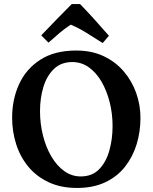

<svg xmlns="http://www.w3.org/2000/svg" viewBox="-20 -920 755 950"><path d="M357 -670Q434 -670 493 -642Q552 -614 592.5 -566.5Q633 -519 654 -459.5Q675 -400 675 -337Q675 -268 656 -206Q637 -144 598.5 -95Q560 -46 500.5 -18Q441 10 361 10Q281 10 220.5 -18.5Q160 -47 120 -95.5Q80 -144 60 -206.5Q40 -269 40 -338Q40 -428 74.5 -503.5Q109 -579 179.5 -624.5Q250 -670 357 -670ZM537 -296Q537 -358 522.5 -415Q508 -472 482 -516.5Q456 -561 419.5 -587Q383 -613 338 -613Q282 -613 246.5 -578.5Q211 -544 194.5 -489Q178 -434 178 -370Q178 -308 192.5 -250Q207 -192 234 -146Q261 -100 298 -73.5Q335 -47 379 -47Q436 -47 470.5 -82.5Q505 -118 521 -175Q537 -232 537 -296ZM376 -900Q410 -865 444 -827.5Q478 -790 519 -743L488 -707Q443 -736 405.5 -759Q368 -782 330 -798Q301 -779 276.5 -758.5Q252 -738 220 -709L184 -745Q219 -782 260.5 -824.5Q302 -867 335 -900Z"/></svg>

Font: Alkalami
Style: Regular
Weight: 400
Designer: Becca Hirsbrunner Spalinger
Foundry: SIL International
Version: Version 2.000